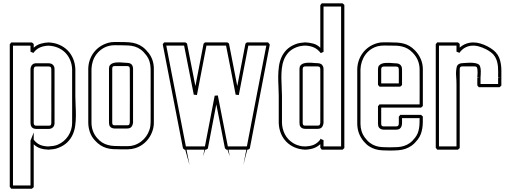

<svg xmlns="http://www.w3.org/2000/svg" viewBox="-20 -896 3093 1162"><path d="M436 -314Q436 -285.2 437.7 -254.4Q439.5 -223.6 439.2 -193.6Q439 -163.6 435.1 -134.8Q431.2 -106 419.9 -81.1Q408.7 -56.2 388.2 -35.6Q367.7 -15.1 335 -2Q319.8 4.4 304.7 6.6Q289.6 8.8 273.4 9.8Q245.6 8.8 223.9 1.7Q202.1 -5.4 184.1 -22.5V236.3Q181.6 238.8 179 241.2Q176.3 243.7 173.3 246.1H47.9Q45.4 243.2 43.5 240.2Q41.5 237.3 39.1 234.9V-627.9Q41.5 -630.4 43.5 -633.3Q45.4 -636.2 47.9 -639.2H173.3Q176.3 -636.7 179 -634.3Q181.6 -631.8 184.1 -629.4V-607.4Q203.1 -624.5 225.8 -631.3Q248.5 -638.2 273.4 -639.2Q308.6 -637.7 337.6 -625.5Q366.7 -613.3 388.2 -592Q409.7 -570.8 422.1 -541.7Q434.6 -512.7 436 -477.5ZM416.5 -476.1Q415.5 -506.8 404.5 -532.7Q393.6 -558.6 375 -577.4Q356.4 -596.2 330.6 -607.2Q304.7 -618.2 273.4 -619.6Q245.1 -618.7 222.2 -608.9Q199.2 -599.1 182.1 -575.7L164.6 -583V-619.6H58.6V226.6H164.6V-45.9H165Q169.9 -58.1 174.6 -70.1Q179.2 -82 184.1 -94.7V-50.3Q194.8 -36.6 208.3 -27.1Q221.7 -17.6 239.3 -13.7Q244.6 -12.7 250.5 -11.7Q256.3 -10.7 261.7 -10.3Q263.2 -9.8 265.1 -9.8Q267.1 -9.8 269 -9.8H273.4Q288.1 -10.7 301.5 -12.7Q314.9 -14.6 328.6 -20Q348.6 -28.3 365 -42Q381.3 -55.7 392.8 -73.2Q404.3 -90.8 410.4 -111.1Q416.5 -131.3 416.5 -152.8Q417 -193.8 416.7 -234.1Q416.5 -274.4 416.5 -315.4ZM164.6 -479Q166 -494.1 174.6 -503.7Q183.1 -513.2 198.7 -513.2H273.4Q284.7 -513.2 293.5 -508.8Q302.2 -504.4 307.1 -493.7Q310.1 -486.8 310.1 -477.5V-151.4Q310.1 -134.8 300 -125.2Q290 -115.7 273.4 -115.7H198.7Q189 -115.7 180.4 -119.9Q171.9 -124 168 -133.3Q164.6 -143.1 164.6 -152.8ZM184.1 -151.4Q184.1 -135.3 199.2 -135.3H273.4Q276.4 -135.3 281 -136Q285.6 -136.7 287.1 -139.2Q289.6 -142.6 290 -145.8Q290.5 -148.9 290.5 -152.8Q291 -193.8 290.8 -234.1Q290.5 -274.4 290.5 -315.4Q290.5 -356 290.8 -395.8Q291 -435.5 290.5 -475.6Q290.5 -480 289.8 -483.2Q289.1 -486.3 286.6 -490.2Q281.2 -493.7 273.4 -493.7H199.2Q190.9 -493.7 188 -489.5Q185.1 -485.4 184.1 -477.5Z M514.2 -481.4Q515.1 -509.8 523.9 -534.4Q532.7 -559.1 548.3 -579.3Q564 -599.6 585.7 -614.3Q607.4 -628.9 634.8 -636.7Q652.8 -642.1 672.9 -641.8Q692.9 -641.6 710.9 -641.6Q738.8 -641.6 762 -639.9Q785.2 -638.2 805.4 -631.3Q825.7 -624.5 844 -611.1Q862.3 -597.7 880.4 -574.2Q896 -553.7 903.6 -529.5Q911.1 -505.4 911.1 -480V-153.8Q911.1 -127.9 902.8 -103.5Q894.5 -79.1 879.9 -58.6Q865.2 -38.1 844.5 -22.7Q823.7 -7.3 798.8 0.5Q777.8 7.3 755.4 7.6Q732.9 7.8 710.9 7.8Q685.5 7.8 664.3 6.6Q643.1 5.4 624.3 -0.2Q605.5 -5.9 588.1 -16.8Q570.8 -27.8 552.7 -47.9Q532.7 -70.3 523.4 -98.1Q514.2 -126 514.2 -155.3ZM533.7 -153.8Q533.7 -127.9 542 -104.5Q550.3 -81.1 567.4 -61Q582.5 -43.5 598.6 -33.4Q614.7 -23.4 632.6 -18.6Q650.4 -13.7 669.9 -12.7Q689.5 -11.7 710.9 -11.7Q731 -11.7 752.2 -11.5Q773.4 -11.2 792.5 -17.6Q814.9 -24.9 833.3 -38.8Q851.6 -52.7 864.5 -70.8Q877.4 -88.9 884.5 -110.4Q891.6 -131.8 891.6 -155.3Q892.1 -196.3 891.8 -236.6Q891.6 -276.9 891.6 -317.9Q891.6 -357.9 891.8 -397.9Q892.1 -438 891.6 -478Q891.6 -501 885.3 -522.5Q878.9 -543.9 864.7 -562.5Q848.6 -584 832 -595.9Q815.4 -607.9 796.9 -613.8Q778.3 -619.6 757.3 -620.8Q736.3 -622.1 710.9 -622.1Q693.8 -622.1 676 -622.3Q658.2 -622.6 641.1 -618.7Q616.7 -612.8 597.2 -599.4Q577.6 -585.9 563.7 -567.6Q549.8 -549.3 542.2 -526.6Q534.7 -503.9 533.7 -480ZM785.2 -153.8Q783.2 -137.2 774.9 -127.7Q766.6 -118.2 748.5 -118.2H673.8Q665.5 -118.2 657.2 -121.6Q648.9 -125 644.5 -132.3Q641.6 -137.7 640.6 -143.6Q639.6 -149.4 639.6 -155.3V-481.4Q639.6 -494.6 646 -502.2Q652.3 -509.8 662.4 -513.4Q672.4 -517.1 684.8 -518.1Q697.3 -519 709.2 -518.3Q721.2 -517.6 731.7 -516.6Q742.2 -515.6 748.5 -515.6Q755.9 -515.6 763.7 -513.4Q771.5 -511.2 776.9 -505.4Q781.2 -500 783.2 -493.4Q785.2 -486.8 785.2 -480ZM765.6 -155.3Q765.6 -236.8 765.9 -316.9Q766.1 -397 765.6 -478Q765.6 -482.4 764.9 -485.6Q764.2 -488.8 761.7 -492.7Q756.3 -496.1 748.5 -496.1H674.3Q671.4 -496.1 667.5 -495.4Q663.6 -494.6 661.6 -491.2Q660.2 -488.8 659.7 -485.8Q659.2 -482.9 659.2 -480V-153.8Q659.2 -151.4 659.7 -148.2Q660.2 -145 661.6 -142.6Q664.1 -139.2 667.5 -138.4Q670.9 -137.7 674.3 -137.7H748.5Q758.8 -137.7 761.7 -141.8Q764.6 -146 765.6 -155.3Z M1111.8 -632.8Q1124.5 -567.9 1137.2 -503.9Q1149.9 -439.9 1162.6 -375Q1175.3 -439.5 1187.3 -503.2Q1199.2 -566.9 1211.9 -631.3Q1214.4 -633.8 1216.3 -635.5Q1218.3 -637.2 1220.7 -639.6H1355.5Q1357.9 -637.7 1360.6 -636.2Q1363.3 -634.8 1365.7 -632.8Q1378.4 -567.9 1390.9 -503.9Q1403.3 -439.9 1416 -375Q1428.7 -439.5 1440.7 -503.2Q1452.6 -566.9 1465.3 -631.3Q1467.8 -633.8 1469.7 -635.5Q1471.7 -637.2 1474.1 -639.6H1602.5L1612.8 -626.5Q1582 -468.3 1552.2 -311.8Q1522.5 -155.3 1491.7 3.4Q1489.3 4.9 1486.6 6.3Q1483.9 7.8 1481.4 9.8H1476.6Q1470.7 32.7 1464.8 55.4Q1459 78.1 1453.1 101.6Q1457.5 78.1 1461.9 55.4Q1466.3 32.7 1470.7 9.8H1362.8Q1365.2 19.5 1366.7 29.5Q1368.2 39.6 1370.6 49.3Q1366.7 39.6 1363.5 29.5Q1360.4 19.5 1356.9 9.8H1350.1Q1347.7 7.3 1345.7 5.6Q1343.8 3.9 1341.3 1.5Q1328.6 -65.4 1315.4 -131.6Q1302.2 -197.8 1289.1 -264.6L1237.8 3.4Q1235.4 4.9 1232.7 6.3Q1230 7.8 1227.5 9.8H1221.7Q1218.3 20 1215.3 30.3Q1212.4 40.5 1209 50.8L1216.8 9.8H1108.9L1127 102.1Q1120.1 78.6 1113.8 55.7Q1107.4 32.7 1101.1 9.8H1096.2Q1093.8 7.3 1091.8 5.6Q1089.8 3.9 1087.4 1.5Q1056.6 -156.7 1026.1 -313.5Q995.6 -470.2 964.8 -628.4Q967.3 -630.9 969.2 -633.8Q971.2 -636.7 973.6 -639.6H1101.6ZM1152.8 -322.8Q1123.5 -470.7 1094.2 -620.1H986.3L1105 -9.8H1220.2L1279.3 -316.9L1298.3 -318.4Q1313.5 -240.7 1328.6 -163.8Q1343.8 -86.9 1358.9 -9.8H1474.1Q1503.4 -163.6 1532.7 -314.9Q1562 -466.3 1591.8 -620.1H1482.9Q1468.8 -544.9 1454.1 -470.7Q1439.5 -396.5 1425.3 -320.8Q1420.4 -321.8 1415.8 -322Q1411.1 -322.3 1406.2 -322.8Q1392.1 -397.5 1377.4 -471.4Q1362.8 -545.4 1348.1 -620.1H1229.5Q1215.3 -544.9 1200.7 -470.7Q1186 -396.5 1171.9 -320.8Q1167 -321.8 1162.4 -322Q1157.7 -322.3 1152.8 -322.8Z M1667 -316.4Q1667 -344.2 1665.3 -374.3Q1663.6 -404.3 1663.8 -434.6Q1664.1 -464.8 1668 -493.9Q1671.9 -522.9 1682.9 -548.1Q1693.8 -573.2 1713.6 -593.8Q1733.4 -614.3 1765.6 -627.4Q1780.8 -633.8 1795.9 -636.2Q1811 -638.7 1826.7 -639.6Q1851.6 -638.7 1876 -632.1Q1900.4 -625.5 1918.5 -606.9V-864.7Q1920.9 -867.2 1922.9 -870.1Q1924.8 -873 1927.2 -876H2053.2Q2056.2 -873.5 2058.8 -871.1Q2061.5 -868.7 2064 -866.2V0Q2061.5 2.4 2058.8 4.9Q2056.2 7.3 2053.2 9.8H1927.2Q1924.8 6.8 1922.9 3.9Q1920.9 1 1918.5 -1.5V-23.4Q1899.4 -6.3 1877.7 1.2Q1856 8.8 1826.7 9.8Q1792 8.3 1763.4 -3.9Q1734.9 -16.1 1713.9 -37.1Q1692.9 -58.1 1680.7 -86.9Q1668.5 -115.7 1667 -150.4ZM1686.5 -151.9Q1688 -113.8 1704.8 -82Q1721.7 -50.3 1754.4 -29.8Q1766.1 -22.5 1779.1 -18.1Q1792 -13.7 1805.7 -11.2Q1808.1 -10.7 1811.8 -10.5Q1815.4 -10.3 1818.8 -10.3Q1822.8 -9.8 1826.7 -9.8Q1856.9 -10.7 1878.4 -19.5Q1899.9 -28.3 1918.5 -51.3V-57.6Q1920.4 -55.7 1921.9 -54.7Q1925.8 -52.7 1929.9 -51.3Q1934.1 -49.8 1938 -47.9V-9.8H2044.4V-856.4H1938V-582Q1934.1 -580.1 1929.9 -578.4Q1925.8 -576.7 1921.4 -574.7Q1902.8 -598.6 1879.6 -608.9Q1856.4 -619.1 1826.7 -620.1Q1812.5 -619.6 1799.1 -617.2Q1785.6 -614.7 1772.5 -609.4Q1743.2 -597.7 1725.3 -577.9Q1707.5 -558.1 1698 -533.4Q1688.5 -508.8 1685.5 -480.5Q1682.6 -452.1 1682.9 -423.3Q1683.1 -394.5 1684.8 -366.7Q1686.5 -338.9 1686.5 -314.9ZM1938 -151.9Q1936 -135.3 1927.7 -125.7Q1919.4 -116.2 1901.4 -116.2H1826.7Q1818.4 -116.2 1810.1 -119.6Q1801.8 -123 1797.4 -130.4Q1794.4 -135.7 1793.5 -141.6Q1792.5 -147.5 1792.5 -153.3V-479.5Q1792.5 -492.7 1798.8 -500.2Q1805.2 -507.8 1815.2 -511.5Q1825.2 -515.1 1837.6 -516.1Q1850.1 -517.1 1862.1 -516.4Q1874 -515.6 1884.5 -514.6Q1895 -513.7 1901.4 -513.7Q1912.6 -513.7 1921.4 -509.3Q1930.2 -504.9 1935.1 -494.1Q1938 -487.3 1938 -478ZM1918.5 -153.3Q1918.5 -234.9 1918.7 -314.9Q1918.9 -395 1918.5 -476.1Q1918.5 -480.5 1917.7 -483.6Q1917 -486.8 1914.6 -490.7Q1909.2 -494.1 1901.4 -494.1H1827.1Q1812 -494.1 1812 -478V-151.9Q1812 -149.4 1812.5 -146.2Q1813 -143.1 1814.5 -140.6Q1816.9 -137.2 1820.3 -136.5Q1823.7 -135.7 1827.1 -135.7H1901.4Q1911.6 -135.7 1914.6 -139.9Q1917.5 -144 1918.5 -153.3Z M2142.1 -478Q2143.1 -506.3 2151.9 -531.2Q2160.6 -556.2 2176.3 -576.7Q2191.9 -597.2 2213.6 -612.1Q2235.4 -627 2262.7 -634.8Q2280.8 -640.1 2300.8 -639.9Q2320.8 -639.6 2338.9 -639.6Q2362.3 -639.6 2382.6 -638.4Q2402.8 -637.2 2421.6 -632.6Q2440.4 -627.9 2457.8 -617.9Q2475.1 -607.9 2492.2 -590.3Q2514.6 -566.9 2526.9 -537.8Q2539.1 -508.8 2539.1 -476.6V-254.4Q2536.6 -252 2533.9 -249.5Q2531.2 -247.1 2528.3 -244.6H2287.1V-147.5Q2287.1 -142.1 2289.6 -135.7Q2292.5 -132.8 2295.4 -131.8Q2298.3 -130.9 2302.2 -130.9H2376.5Q2386.2 -130.9 2389.9 -135.3Q2393.6 -139.6 2393.6 -148.9Q2394 -159.2 2393.8 -169.2Q2393.6 -179.2 2393.6 -189.5Q2396 -191.9 2397.9 -194.8Q2399.9 -197.8 2402.3 -200.7H2528.3Q2531.2 -198.2 2533.9 -195.8Q2536.6 -193.4 2539.1 -190.9Q2539.1 -172.4 2538.8 -154.1Q2538.6 -135.7 2535.6 -118.2Q2532.7 -100.6 2526.4 -83.7Q2520 -66.9 2508.3 -51.8Q2490.2 -28.3 2471.9 -15.1Q2453.6 -2 2433.1 4.9Q2412.6 11.7 2389.4 13.4Q2366.2 15.1 2338.9 15.1Q2314.5 15.1 2293 13.9Q2271.5 12.7 2252.2 7.1Q2232.9 1.5 2215.1 -9.8Q2197.3 -21 2180.7 -41Q2142.1 -87.4 2142.1 -148.9ZM2161.6 -147.5Q2161.6 -124.5 2168 -103.3Q2174.3 -82 2188 -63.5Q2203.6 -42.5 2220 -30.5Q2236.3 -18.6 2254.6 -12.7Q2272.9 -6.8 2293.7 -5.6Q2314.5 -4.4 2338.9 -4.4Q2364.3 -4.4 2385.3 -5.6Q2406.2 -6.8 2424.8 -12.7Q2443.4 -18.6 2460 -30.3Q2476.6 -42 2492.7 -63.5Q2502.9 -76.7 2508.3 -90.8Q2513.7 -105 2516.1 -119.9Q2518.6 -134.8 2519 -150.1Q2519.5 -165.5 2519.5 -181.2H2413.1Q2413.1 -169.4 2413.3 -157Q2413.6 -144.5 2410.9 -134.5Q2408.2 -124.5 2400.4 -117.9Q2392.6 -111.3 2376.5 -111.3H2301.8Q2285.2 -111.3 2274.4 -123Q2270 -128.4 2268.8 -135.5Q2267.6 -142.6 2267.6 -148.9V-252.9Q2270 -255.4 2272 -258.3Q2273.9 -261.2 2276.4 -264.2H2519.5Q2519.5 -317.4 2519.8 -369.4Q2520 -421.4 2519.5 -474.6Q2519.5 -534.2 2477.5 -577.1Q2461.9 -593.3 2446.3 -601.8Q2430.7 -610.4 2413.8 -614.5Q2397 -618.7 2378.4 -619.4Q2359.9 -620.1 2338.9 -620.1Q2321.8 -620.1 2304 -620.4Q2286.1 -620.6 2269 -616.7Q2244.1 -610.8 2224.6 -597.4Q2205.1 -584 2191.4 -565.2Q2177.7 -546.4 2170.2 -523.7Q2162.6 -501 2161.6 -476.6ZM2267.6 -382.8V-478Q2267.6 -491.2 2273.9 -499Q2280.3 -506.8 2290.3 -510.5Q2300.3 -514.2 2312.5 -515.1Q2324.7 -516.1 2336.7 -515.4Q2348.6 -514.6 2359.1 -513.7Q2369.6 -512.7 2376.5 -512.7Q2386.7 -512.7 2395 -509Q2403.3 -505.4 2408.7 -496.1Q2413.1 -487.3 2413.1 -476.6V-381.3Q2410.6 -378.9 2408 -376.5Q2405.3 -374 2402.3 -371.6H2276.4ZM2287.1 -391.1H2393.6Q2393.6 -412.1 2393.8 -432.9Q2394 -453.6 2393.6 -474.6Q2393.6 -479 2392.8 -482.4Q2392.1 -485.8 2389.6 -489.7Q2384.3 -493.2 2376.5 -493.2H2302.2Q2287.1 -493.2 2287.1 -476.6Z M3003.4 -368.2H2877.4Q2875 -371.1 2873 -374Q2871.1 -377 2868.7 -379.4V-426.8Q2872.1 -426.8 2875.5 -427Q2878.9 -427.2 2882.3 -427.7Q2878.9 -428.2 2875.5 -428.5Q2872.1 -428.7 2868.7 -428.7Q2868.7 -430.7 2869.4 -438.5Q2870.1 -446.3 2870.4 -456.1Q2870.6 -465.8 2869.4 -475.6Q2868.2 -485.4 2864.7 -490.7Q2859.4 -494.1 2851.6 -494.1H2777.3Q2762.2 -494.1 2762.2 -478V0Q2759.8 2.4 2757.1 4.9Q2754.4 7.3 2751.5 9.8H2626Q2623.5 6.8 2621.6 3.9Q2619.6 1 2617.2 -1.5V-628.4Q2619.6 -630.9 2621.6 -633.8Q2623.5 -636.7 2626 -639.6H2751.5Q2754.4 -637.2 2757.1 -634.8Q2759.8 -632.3 2762.2 -629.9V-607.9Q2781.2 -624.5 2802 -631.8Q2822.8 -639.2 2844.5 -639.2Q2866.2 -639.2 2887.9 -632.6Q2909.7 -626 2930.7 -615.2Q2948.2 -606 2964.4 -593.8Q2980.5 -581.5 2991.7 -564.5Q3001.5 -548.8 3006.1 -532.2Q3010.7 -515.6 3012.7 -498.3Q3014.6 -481 3014.4 -463.4Q3014.2 -445.8 3014.2 -428.2V-377.9ZM2888.2 -387.7H2994.6V-426.8Q2998 -426.8 3001.7 -427Q3005.4 -427.2 3009.3 -427.7Q3005.4 -427.7 3001.7 -428Q2998 -428.2 2994.6 -428.7Q2994.6 -444.3 2994.9 -460.7Q2995.1 -477.1 2993.7 -493.2Q2992.2 -509.3 2988 -524.4Q2983.9 -539.6 2975.1 -553.7Q2965.8 -568.8 2951.4 -579.3Q2937 -589.8 2921.4 -598.1Q2899.9 -608.9 2878.2 -615Q2856.4 -621.1 2835.4 -619.6Q2814.5 -618.2 2795.2 -607.9Q2775.9 -597.7 2760.3 -576.2L2742.7 -583.5V-620.1H2636.7V-9.8H2742.7V-383.3Q2742.7 -409.7 2740.5 -436.3Q2738.3 -462.9 2743.7 -488.8Q2746.1 -501 2755.6 -507.3Q2765.1 -513.7 2776.9 -513.7Q2780.3 -513.7 2793.2 -514.9Q2806.2 -516.1 2822 -516.4Q2837.9 -516.6 2853.3 -514.4Q2868.7 -512.2 2877.4 -505.9Q2884.8 -500 2887.2 -488.5Q2889.6 -477.1 2889.9 -464.8Q2890.1 -452.6 2889.2 -441.9Q2888.2 -431.2 2888.2 -427.2Z"/></svg>

Font: Preussische VI 9 Linie
Style: Regular
Weight: 400
Designer: Peter Wiegel
Foundry: Peter Wiegel
Version: Version 1.000 2009 initial release